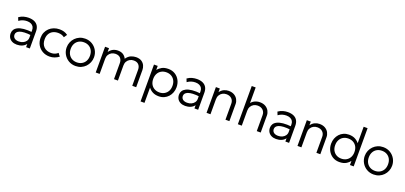

<svg xmlns="http://www.w3.org/2000/svg" viewBox="33 -1955 7168 3400"><g transform="rotate(20 3617.5 -255.0)"><path d="M215.5 15Q163.5 15 125.5 -4Q87.5 -23 67 -57.2Q46.5 -91.5 46.5 -137.5Q46.5 -175.5 66.2 -207.2Q86 -239 128.8 -260.2Q171.5 -281.5 240.5 -288.5Q309.5 -295.5 408.5 -284.5L411 -226Q329.5 -236.5 273.2 -233.5Q217 -230.5 183 -217.5Q149 -204.5 133.8 -184Q118.5 -163.5 118.5 -139Q118.5 -97 148 -73.5Q177.5 -50 230 -50Q274 -50 309 -66.5Q344 -83 364.5 -112Q385 -141 385 -178.5V-320Q385 -357 369 -383.5Q353 -410 322.2 -424.5Q291.5 -439 247.5 -439Q209.5 -439 171.8 -427.5Q134 -416 98 -389.5L74 -450Q118 -481 164.5 -493Q211 -505 253 -505Q319.5 -505 365 -484Q410.5 -463 434 -422Q457.5 -381 457.5 -320.5V0H387.5V-61.5Q361.5 -24.5 316 -4.8Q270.5 15 215.5 15Z M832.5 15Q756.5 15 697.5 -18.5Q638.5 -52 605 -110.2Q571.5 -168.5 571.5 -242.5Q571.5 -299 591.2 -345.8Q611 -392.5 647.5 -427.2Q684 -462 733.2 -481Q782.5 -500 840.5 -500Q886 -500 924.2 -488.5Q962.5 -477 995.5 -452L955.5 -393.5Q933.5 -412 903.2 -421.8Q873 -431.5 838.5 -431.5Q780.5 -431.5 738 -409.2Q695.5 -387 672 -344.8Q648.5 -302.5 648.5 -243.5Q648.5 -154.5 699.5 -104Q750.5 -53.5 838 -53.5Q876.5 -53.5 910 -67.5Q943.5 -81.5 963 -102L1006 -45.5Q968.5 -17.5 924.5 -1.2Q880.5 15 832.5 15Z M1321.5 15Q1247.5 15 1189 -20Q1130.5 -55 1097 -113.8Q1063.5 -172.5 1063.5 -242.5Q1063.5 -295 1082.8 -341.5Q1102 -388 1137 -423.8Q1172 -459.5 1219 -479.8Q1266 -500 1321.5 -500Q1396 -500 1454.2 -465Q1512.5 -430 1546 -371.2Q1579.5 -312.5 1579.5 -242.5Q1579.5 -190.5 1560.2 -143.8Q1541 -97 1506.5 -61.2Q1472 -25.5 1424.8 -5.2Q1377.5 15 1321.5 15ZM1321.5 -53.5Q1374.5 -53.5 1415.5 -76.8Q1456.5 -100 1479.8 -142.2Q1503 -184.5 1503 -242.5Q1503 -300.5 1479.8 -343Q1456.5 -385.5 1415.5 -408.5Q1374.5 -431.5 1321.5 -431.5Q1268.5 -431.5 1227.5 -408.5Q1186.5 -385.5 1163.2 -343Q1140 -300.5 1140 -242.5Q1140 -184.5 1163.5 -142.2Q1187 -100 1227.8 -76.8Q1268.5 -53.5 1321.5 -53.5Z M1699.5 0V-485H1773.5V-413.5Q1795 -444.5 1821.5 -463.5Q1848 -482.5 1877.2 -491.2Q1906.5 -500 1937 -500Q2001 -500 2040.8 -472.5Q2080.5 -445 2098 -404.5Q2139.5 -462 2187.5 -481Q2235.5 -500 2280.5 -500Q2345.5 -500 2385.5 -473.8Q2425.5 -447.5 2443.8 -406.8Q2462 -366 2462 -324V0H2388V-302Q2388 -359 2356.2 -394.8Q2324.5 -430.5 2262.5 -430.5Q2222 -430.5 2189.2 -412.2Q2156.5 -394 2137.2 -361.5Q2118 -329 2118 -286V0H2044V-302Q2044 -359 2012.2 -394.8Q1980.5 -430.5 1918.5 -430.5Q1878 -430.5 1845 -412.2Q1812 -394 1792.8 -361.5Q1773.5 -329 1773.5 -286V0Z M2621 210V-485H2691.5V-408Q2722.5 -448 2769.5 -474Q2816.5 -500 2890 -500Q2962.5 -500 3017.8 -465.5Q3073 -431 3103.8 -372.5Q3134.5 -314 3134.5 -242.5Q3134.5 -189.5 3116.8 -142.8Q3099 -96 3066.5 -60.5Q3034 -25 2989 -5Q2944 15 2889.5 15Q2822.5 15 2774.5 -10.2Q2726.5 -35.5 2695 -77V210ZM2876.5 -53.5Q2929.5 -53.5 2970.5 -76.8Q3011.5 -100 3034.8 -142.2Q3058 -184.5 3058 -242.5Q3058 -300.5 3034.5 -343Q3011 -385.5 2970.2 -408.5Q2929.5 -431.5 2876.5 -431.5Q2823.5 -431.5 2782.5 -408.5Q2741.5 -385.5 2718.2 -343Q2695 -300.5 2695 -242.5Q2695 -184.5 2718.2 -142.2Q2741.5 -100 2782.5 -76.8Q2823.5 -53.5 2876.5 -53.5Z M3388 15Q3336 15 3298 -4Q3260 -23 3239.5 -57.2Q3219 -91.5 3219 -137.5Q3219 -175.5 3238.8 -207.2Q3258.5 -239 3301.2 -260.2Q3344 -281.5 3413 -288.5Q3482 -295.5 3581 -284.5L3583.5 -226Q3502 -236.5 3445.8 -233.5Q3389.5 -230.5 3355.5 -217.5Q3321.5 -204.5 3306.2 -184Q3291 -163.5 3291 -139Q3291 -97 3320.5 -73.5Q3350 -50 3402.5 -50Q3446.5 -50 3481.5 -66.5Q3516.5 -83 3537 -112Q3557.5 -141 3557.5 -178.5V-320Q3557.5 -357 3541.5 -383.5Q3525.5 -410 3494.8 -424.5Q3464 -439 3420 -439Q3382 -439 3344.2 -427.5Q3306.5 -416 3270.5 -389.5L3246.5 -450Q3290.5 -481 3337 -493Q3383.5 -505 3425.5 -505Q3492 -505 3537.5 -484Q3583 -463 3606.5 -422Q3630 -381 3630 -320.5V0H3560V-61.5Q3534 -24.5 3488.5 -4.8Q3443 15 3388 15Z M3788 0V-485H3862V-416Q3894.5 -461 3937.2 -480.5Q3980 -500 4024.5 -500Q4089.5 -500 4132.8 -473.8Q4176 -447.5 4197.2 -406.8Q4218.5 -366 4218.5 -324V0H4144.5V-301.5Q4144.5 -359 4107.8 -394.8Q4071 -430.5 4008 -430.5Q3967 -430.5 3934 -412Q3901 -393.5 3881.5 -360.2Q3862 -327 3862 -283V0Z M4378 0V-720H4452V-392.5L4437.5 -407Q4470.5 -456 4517.5 -478Q4564.5 -500 4614 -500Q4678.5 -500 4722 -473.5Q4765.5 -447 4787 -406.2Q4808.5 -365.5 4808.5 -323V0H4734.5V-301Q4734.5 -358.5 4697.5 -394.2Q4660.5 -430 4597.5 -430.5Q4556.5 -430.5 4523.5 -412Q4490.5 -393.5 4471.2 -360.2Q4452 -327 4452 -283V0Z M5101.5 15Q5049.5 15 5011.5 -4Q4973.5 -23 4953 -57.2Q4932.5 -91.5 4932.5 -137.5Q4932.5 -175.5 4952.2 -207.2Q4972 -239 5014.8 -260.2Q5057.5 -281.5 5126.5 -288.5Q5195.5 -295.5 5294.5 -284.5L5297 -226Q5215.5 -236.5 5159.2 -233.5Q5103 -230.5 5069 -217.5Q5035 -204.5 5019.8 -184Q5004.5 -163.5 5004.5 -139Q5004.5 -97 5034 -73.5Q5063.5 -50 5116 -50Q5160 -50 5195 -66.5Q5230 -83 5250.5 -112Q5271 -141 5271 -178.5V-320Q5271 -357 5255 -383.5Q5239 -410 5208.2 -424.5Q5177.5 -439 5133.5 -439Q5095.5 -439 5057.8 -427.5Q5020 -416 4984 -389.5L4960 -450Q5004 -481 5050.5 -493Q5097 -505 5139 -505Q5205.5 -505 5251 -484Q5296.5 -463 5320 -422Q5343.5 -381 5343.5 -320.5V0H5273.5V-61.5Q5247.5 -24.5 5202 -4.8Q5156.5 15 5101.5 15Z M5501.5 0V-485H5575.5V-416Q5608 -461 5650.8 -480.5Q5693.5 -500 5738 -500Q5803 -500 5846.2 -473.8Q5889.5 -447.5 5910.8 -406.8Q5932 -366 5932 -324V0H5858V-301.5Q5858 -359 5821.2 -394.8Q5784.5 -430.5 5721.5 -430.5Q5680.5 -430.5 5647.5 -412Q5614.5 -393.5 5595 -360.2Q5575.5 -327 5575.5 -283V0Z M6292 15Q6219.5 15 6164.5 -19.5Q6109.5 -54 6078.5 -112.5Q6047.5 -171 6047.5 -242.5Q6047.5 -295.5 6065.2 -342.2Q6083 -389 6115.5 -424.5Q6148 -460 6193 -480Q6238 -500 6292.5 -500Q6366 -500 6417.2 -470.2Q6468.5 -440.5 6500.5 -391.5L6487 -375V-720H6561V0H6490.5V-110.5L6502 -93.5Q6471.5 -47.5 6422 -16.2Q6372.5 15 6292 15ZM6305.5 -53.5Q6358.5 -53.5 6399.5 -76.8Q6440.5 -100 6463.8 -142.2Q6487 -184.5 6487 -242.5Q6487 -300.5 6463.8 -343Q6440.5 -385.5 6399.5 -408.5Q6358.5 -431.5 6305.5 -431.5Q6252.5 -431.5 6211.8 -408.5Q6171 -385.5 6147.5 -343Q6124 -300.5 6124 -242.5Q6124 -184.5 6147.5 -142.2Q6171 -100 6211.8 -76.8Q6252.5 -53.5 6305.5 -53.5Z M6939 15Q6865 15 6806.5 -20Q6748 -55 6714.5 -113.8Q6681 -172.5 6681 -242.5Q6681 -295 6700.2 -341.5Q6719.5 -388 6754.5 -423.8Q6789.5 -459.5 6836.5 -479.8Q6883.5 -500 6939 -500Q7013.5 -500 7071.8 -465Q7130 -430 7163.5 -371.2Q7197 -312.5 7197 -242.5Q7197 -190.5 7177.8 -143.8Q7158.5 -97 7124 -61.2Q7089.5 -25.5 7042.2 -5.2Q6995 15 6939 15ZM6939 -53.5Q6992 -53.5 7033 -76.8Q7074 -100 7097.2 -142.2Q7120.5 -184.5 7120.5 -242.5Q7120.5 -300.5 7097.2 -343Q7074 -385.5 7033 -408.5Q6992 -431.5 6939 -431.5Q6886 -431.5 6845 -408.5Q6804 -385.5 6780.8 -343Q6757.5 -300.5 6757.5 -242.5Q6757.5 -184.5 6781 -142.2Q6804.5 -100 6845.2 -76.8Q6886 -53.5 6939 -53.5Z"/></g></svg>

Font: Geologica Roman ExtraLight
Style: Regular
Weight: 250
Designer: Sindre Bremnes, Frode Helland
Foundry: Monokrom Skriftforlag AS
Version: Version 1.010;gftools[0.9.28]